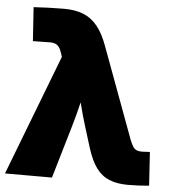

<svg xmlns="http://www.w3.org/2000/svg" viewBox="-52 -778 742 829"><g transform="rotate(5 318.5 -363.5)"><path d="M0 0 200.7 -522.5 196.3 -536.6Q190.9 -554.7 183.1 -564.9Q175.3 -575.2 162.6 -578.6Q149.9 -582 129.4 -580.6L70.3 -579.6L60.5 -726.1Q90.8 -728 125.2 -729.2Q159.7 -730.5 192.4 -730.5Q241.2 -730.5 276.4 -716.3Q311.5 -702.1 337.2 -670.7Q362.8 -639.2 381.8 -586.9L527.8 -192.4Q535.2 -173.8 541.7 -163.3Q548.3 -152.8 559.1 -148.7Q569.8 -144.5 587.9 -145.5L615.2 -147L624.5 -1.5Q603.5 0.5 579.8 1.7Q556.2 2.9 532.7 2.9Q485.4 2.9 451.7 -11Q418 -24.9 395 -56.4Q372.1 -87.9 355.5 -140.6L329.1 -225.6Q312.5 -278.3 299.1 -332.3Q285.6 -386.2 272.9 -442.4H324.2Q311 -386.2 298.3 -332.5Q285.6 -278.8 270 -225.6L203.6 0Z"/></g></svg>

Font: Inter 28pt Black
Style: Regular
Weight: 900
Designer: Rasmus Andersson
Foundry: rsms
Version: Version 4.001;git-66647c0bb